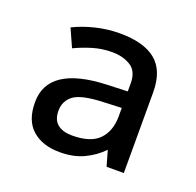

<svg xmlns="http://www.w3.org/2000/svg" viewBox="-73 -798 503 492"><g transform="rotate(20 178.5 -552.5)"><path d="M177 -722Q242 -722 275 -695Q308 -668 308 -609V-389H261L249 -431Q229 -410 201 -396.5Q173 -383 135 -383Q88 -383 60 -407.5Q32 -432 32 -482Q32 -581 190 -587L246 -589V-611Q246 -644 225 -657Q204 -670 175 -670Q147 -670 122 -662.5Q97 -655 74 -644L52 -693Q78 -706 110.5 -714Q143 -722 177 -722ZM198 -542Q138 -540 117 -524.5Q96 -509 96 -482Q96 -457 110.5 -445.5Q125 -434 150 -434Q201 -434 223.5 -457.5Q246 -481 246 -521V-544Z"/></g></svg>

Font: Noto Sans Phoenician
Style: Regular
Weight: 400
Designer: Monotype Design Team
Foundry: Monotype Imaging Inc.
Version: Version 2.001; ttfautohint (v1.8.4.7-5d5b)